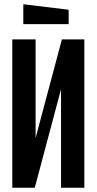

<svg xmlns="http://www.w3.org/2000/svg" viewBox="-20 -886 456 906"><path d="M378 0H268V-465L144 0H38V-700H148V-235L272 -700H378ZM304 -772H90V-866L304 -840Z"/></svg>

Font: Tektur Condensed Medium
Style: Regular
Weight: 500
Width: 3
Designer: Adam Jagosz
Foundry: Adam Jagosz
Version: Version 1.005;gftools[0.9.30]